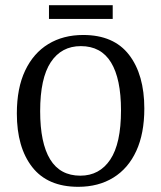

<svg xmlns="http://www.w3.org/2000/svg" viewBox="-20 -713 623 741"><path d="M282 8Q164 8 104.5 -68Q45 -144 45 -275Q45 -373 77 -440.5Q109 -508 166.5 -543Q224 -578 301 -578Q419 -578 478 -501.5Q537 -425 537 -294Q537 -198 506 -130.5Q475 -63 417.5 -27.5Q360 8 282 8ZM292 -535Q217 -535 176 -473Q135 -411 135 -284Q135 -161 173.5 -98Q212 -35 290 -35Q364 -35 405.5 -97Q447 -159 447 -287Q447 -409 408.5 -472Q370 -535 292 -535ZM169 -693H415V-640H169Z"/></svg>

Font: Rasa
Style: Regular
Weight: 400
Designer: Anna Giedrys (Yrsa+Rasa design), David Brezina (Yrsa art-direction, Rasa art-direction, design)
Foundry: Rosetta Type Foundry
Version: Version 2.004